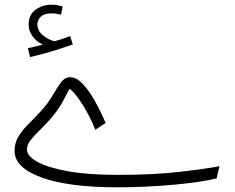

<svg xmlns="http://www.w3.org/2000/svg" viewBox="-20 -777 1000 818"><path d="M481 21Q271 21 156.5 -21Q42 -63 42 -134Q42 -169 60 -197.5Q78 -226 103.5 -251Q129 -276 151 -300Q185 -337 204.5 -371Q224 -405 240 -426.5Q256 -448 280 -448Q306 -448 333.5 -418.5Q361 -389 385.5 -344.5Q410 -300 430 -253L386 -224Q374 -256 355 -291.5Q336 -327 315 -356.5Q294 -386 276 -399Q269 -384 247.5 -344.5Q226 -305 192 -267Q167 -239 145 -218Q123 -197 109 -178.5Q95 -160 95 -139Q95 -113 137.5 -88.5Q180 -64 266 -48Q352 -32 482 -32Q635 -32 747 -45Q859 -58 915 -69L903 -17Q876 -10 830 -3Q784 4 726 9.5Q668 15 605 18Q542 21 481 21ZM108 -534 99 -572Q119 -576 133.5 -579.5Q148 -583 162 -587Q136 -599 119 -622Q102 -645 102 -672Q102 -714 131.5 -735.5Q161 -757 199 -757Q224 -757 247 -749L240 -714Q230 -717 220 -718.5Q210 -720 199 -720Q169 -720 154.5 -706.5Q140 -693 139 -673Q140 -645 163 -626.5Q186 -608 212 -601Q250 -612 279 -623L290 -588Q266 -579 233.5 -568.5Q201 -558 168 -549Q135 -540 108 -534Z"/></svg>

Font: Noto Sans Arabic UI Lt
Style: Regular
Weight: 300
Designer: Monotype Design Team, Nadine Chahine and Nizar Qandah
Foundry: Monotype Imaging Inc.
Version: Version 2.010; ttfautohint (v1.8.4.7-5d5b)